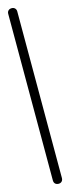

<svg xmlns="http://www.w3.org/2000/svg" viewBox="-107 -658 247 676"><g transform="rotate(-15 16.5 -320.0)"><path d="M0 -17H33V-624H0ZM17 -33Q9 -33 4.5 -28.5Q0 -24 0 -17Q0 -9 4.5 -4.5Q9 0 17 0Q24 0 28.5 -4.5Q33 -9 33 -17Q33 -24 28.5 -28.5Q24 -33 17 -33ZM17 -640Q9 -640 4.5 -635.5Q0 -631 0 -624Q0 -616 4.5 -611.5Q9 -607 17 -607Q24 -607 28.5 -611.5Q33 -616 33 -624Q33 -631 28.5 -635.5Q24 -640 17 -640Z"/></g></svg>

Font: Wavefont Light
Style: Regular
Weight: 300
Version: Version 3.004;gftools[0.9.33]